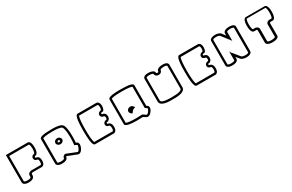

<svg xmlns="http://www.w3.org/2000/svg" viewBox="157 -1776 4718 3100"><g transform="rotate(-30 2516.0 -226.5)"><path d="M120.6 -16.5C118.4 -19 117.4 -20.7 117 -21.6V-493H482.5C485.9 -491 503 -476.8 503 -407C503 -355.4 492.3 -333.3 486.6 -325.7C484.7 -323.5 483.5 -322.4 482.8 -321.8C463.7 -320.7 429 -308.5 429 -268C429 -226.3 465.7 -214.6 484.4 -214.1C486.3 -213.8 490.3 -212.6 494.6 -205.8C498.7 -199.2 503 -186.5 503 -163.3C503 -136.9 497.3 -124.1 492.9 -118.3C488.7 -112.8 486 -112.4 485.4 -112.4C485.3 -112.4 485.3 -112.4 485.3 -112.4L306.7 -112.5C291.9 -108.3 245.4 -99.7 245.4 -53.8V-47.9C245.4 -29.9 244.3 -19.7 235.3 -13.3C227.6 -7.8 210.7 -3 178.5 -3C140.2 -3 125.8 -11.8 120.6 -16.5ZM468 -268.4C468 -283.3 479.8 -284.9 485.9 -285.3C502.1 -285.5 542 -301.9 542 -409.1C542 -457.4 534.3 -486.6 524 -504.8C510.8 -527.9 493.2 -532 485.5 -532H78V-18.8C78 -14.1 80.3 2.5 99.4 16.2C114.4 27.5 138.9 36 178.5 36C233.9 36 264.3 21.4 278.2 -1.6C288.6 -18.2 288.8 -36.6 288.8 -52V-53.7C288.8 -69.2 302.9 -72.9 311.9 -75H485.5C489 -75 500.5 -75.9 512.7 -85C528.1 -96.4 542 -119.4 542 -163.3C542 -207.1 528.1 -230.2 512.7 -241.6C500.5 -250.6 489 -251.5 485.5 -251.5C485.3 -251.5 485 -251.5 484.6 -251.5C480.7 -251.5 468 -252.2 468 -268.4Z M909.4 -298C909.4 -306.5 918.5 -315.5 930.2 -315.5C941.9 -315.5 950.9 -306.5 950.9 -298C950.9 -289.8 942.5 -281.5 930.2 -281.5C917.9 -281.5 909.4 -289.8 909.4 -298ZM866.7 -298C866.7 -266.4 895.8 -242.5 930.2 -242.5C964.6 -242.5 993.6 -266.4 993.6 -298C993.6 -329.3 965 -354.5 930.2 -354.5C895.4 -354.5 866.7 -329.3 866.7 -298ZM1108.4 5C1047 -20.6 983 -44.9 919 -70.3L916.2 -70C875.9 -66.1 864.1 -32.2 863.4 -16C862.9 -14.2 860.8 -10.3 852 -6C842.9 -1.5 825.9 3 797.5 3C759.2 3 744.8 -5.8 739.6 -10.5C737.8 -12.6 737.2 -13.6 737 -14.1V-465.3C746.4 -470.8 786.7 -487 926.8 -487C1009.7 -487 1053.4 -476.6 1072.9 -469C1092 -461 1083 -463.4 1091.9 -456.8C1097.8 -449.4 1123 -408.3 1123 -261.9C1123 -201.3 1119.4 -159.6 1113.9 -118.2C1128.4 -112.5 1141.7 -106 1156.2 -100.1C1160.4 -97.2 1162 -93.9 1162 -84.9C1162 -76.2 1158.7 -62.3 1149.1 -41.2C1128 4.5 1110.8 5 1108.5 5C1108.5 5 1108.4 5 1108.4 5ZM736.9 -5.2 736.9 -5C736.9 -5 736.9 -5.1 736.9 -5.2ZM1196.4 -106.1C1190.1 -124.1 1178 -131.3 1174 -133.2C1168.2 -136 1161.9 -138.1 1155.9 -140.6C1159.3 -174 1161 -214.5 1161 -262.1C1161 -428 1130.6 -471.8 1119 -483.5C1109.4 -495.6 1073.2 -525 926.8 -525C835.4 -525 782.7 -519.2 750.8 -511.3C725.5 -505 711.8 -497.3 704.4 -488.4C699.6 -482.6 698 -476.5 698 -471.8V-12.8C698 -8.4 699.9 8.3 718.7 22.1C733.6 33.5 757.9 42 797.5 42C839.8 42 866.7 33.4 883.1 22C904 7.7 906.1 -9.9 906.1 -14.5C906.1 -15.2 906.4 -24.5 914.6 -29L1094.1 41.5C1097.9 42.5 1101.4 44 1108.4 44C1109.4 44.1 1121.8 42.7 1129.7 38.9C1153.1 29.3 1170.5 6.9 1184.9 -24.6C1195.5 -46.9 1200 -66.7 1200 -84.1C1200 -92 1198.8 -99.2 1196.4 -106.1Z M1749 -211C1730.5 -205.4 1707 -191.3 1707 -161.1C1707 -121.4 1742.4 -109.6 1761.2 -108.8C1764.4 -107.3 1781 -98.5 1781 -52.7C1781 -26.6 1775.3 -13.9 1770.9 -8.2C1766.6 -2.3 1764 -2 1763.4 -2C1763.3 -2 1763.3 -2 1763.3 -2L1419.3 -2C1417 -6.7 1413.1 -16.5 1409.2 -34.9C1402.2 -69 1395 -132.2 1395 -247C1395 -368.1 1402.9 -431.7 1410.3 -464.3C1414.1 -481 1417.6 -489.2 1419.7 -493H1763C1764.5 -492.8 1768.5 -491.8 1772.7 -484.8C1776.7 -478.2 1781 -465.3 1781 -441.8C1781 -415.3 1775.3 -402.4 1770.9 -396.6C1768.4 -393.3 1766.4 -391.8 1765.1 -391.2C1763.9 -391.5 1762.7 -391.8 1761.2 -391.8C1757.2 -391.8 1754.1 -389.9 1752.2 -388.1C1730.7 -382.7 1707 -366.2 1707 -336.5C1707 -295.7 1743.3 -283.9 1762 -283.3C1763.6 -282.9 1766.8 -281.8 1770.1 -278.9C1774.9 -274.8 1781 -266.2 1781 -246.5C1781 -229.8 1776.3 -222.4 1772.6 -218.9C1768.4 -214.8 1764.9 -214.5 1763.8 -214.5C1763.6 -214.5 1763.5 -214.5 1763.5 -214.5H1749ZM1763.6 -397C1763.6 -397 1763.5 -397 1763.4 -397ZM1795.1 -130C1784.5 -140.6 1773.1 -144.1 1768.8 -145.5C1766.8 -146.1 1765 -146.7 1763 -147.3L1761.6 -146.2C1757 -146.5 1746 -149.1 1746 -162.9C1746 -176.3 1761.2 -179.2 1769.5 -179.6C1774.3 -175.5 1779.2 -175.5 1784 -179.6V-184.2C1800.8 -191.8 1820 -210.9 1820 -250.1C1820 -314.2 1772.2 -325.5 1764.5 -325.5H1756.8C1751.6 -327 1746 -330.8 1746 -340.9C1746 -346.6 1747.5 -349.6 1749.3 -351.3C1753.3 -355.1 1764 -357.1 1768.5 -357.3C1773.7 -358.9 1778.8 -358.9 1784 -357.3L1786 -357C1803.4 -366.1 1820 -395.1 1820 -444.4C1820 -487.7 1806.1 -510.4 1790.7 -521.7C1778.5 -531.1 1767 -532 1763.5 -532H1412.5C1403.6 -532 1393.6 -526.4 1385.7 -512.1C1370.1 -484 1356 -417.4 1356 -247.4C1356 -77.4 1370.1 -11.2 1385.7 16.7C1393.6 31.4 1403.7 37 1412.5 37H1763.5C1767 37 1778.5 36.1 1790.7 26.7C1806.1 15.2 1820 -8.1 1820 -52.3C1820 -93.1 1808.5 -116.6 1795.1 -130Z M2195 -165.4C2191.8 -162.7 2188.7 -159.8 2185.7 -156.8C2187.5 -160.5 2190.7 -163.5 2195 -165.4ZM2177.6 -97.2 2185.7 -92.5 2191.8 -99.4C2196.9 -105.2 2200.8 -111.8 2205.6 -117.2C2226.9 -142.5 2235.7 -146.8 2260.2 -154.1L2273.5 -158.1C2259 -179 2243.4 -206.5 2204.9 -206.5C2170.1 -206.5 2141.4 -181.3 2141.4 -150C2141.4 -123.8 2159.7 -107.6 2177.6 -97.2ZM2024.1 -12.4C2018.8 -14.5 2015.5 -16 2014 -17V-464.8C2022.9 -470.6 2062.8 -486 2204.9 -486C2320.6 -486 2370.9 -477.1 2389.9 -469.7C2395.2 -467.6 2398.5 -466.2 2400 -465.2V-69.1C2411.8 -61.2 2423.6 -53.3 2435.4 -45.5C2435.4 -45.5 2438 -44.3 2438 -36.3C2438 -29.5 2434.4 -15.3 2418.3 6.3C2395.6 38.5 2380.1 41 2375.5 41C2373.3 41 2372.3 40.7 2372 40.5L2315.2 2.9L2313.9 0.4C2311 0.6 2308.2 0.8 2305.3 1H2304.8C2276 3 2242.1 5 2204.9 5C2090.3 5 2043.4 -4.8 2024.1 -12.4ZM2371.7 40.3 2371.8 40.4C2371.8 40.4 2371.7 40.3 2371.7 40.3ZM2300 41.3 2349.4 71.5C2354.6 75.4 2363.4 79 2375.5 79C2407.1 79 2430.2 56.4 2449.7 28.8C2469.8 2.4 2476 -19.2 2476 -35.6C2476 -58.9 2462.8 -70.5 2458.5 -74.5C2452 -79 2445.5 -83.4 2439 -87.8V-471.8C2439 -476.5 2437.4 -482.6 2432.6 -488.4C2425.1 -497.3 2411.3 -505 2385.8 -511.3C2353.5 -519.2 2297.3 -525 2204.9 -525C2113.4 -525 2060.7 -519.2 2028.8 -511.3C2003.5 -505 1989.8 -497.3 1982.4 -488.5C1977.6 -482.7 1976 -476.6 1976 -471.9V-11.9C1976 -7.3 1977.4 -1.2 1982.1 4.7C1989.4 14.1 2003 22.4 2028.3 29.2C2060.2 37.8 2112.9 44 2204.9 44C2239.8 44 2271.8 43.1 2300 41.3Z M2670 -475.8C2670.4 -477.7 2671.8 -481.1 2678.9 -485C2686 -488.9 2699.8 -493 2725 -493C2766.8 -493 2786.3 -483.9 2794.2 -478.5C2796.1 -476.6 2796.8 -475.5 2797.1 -475C2797.6 -455.3 2813.2 -419 2863 -419C2912.5 -419 2928.4 -454.1 2928.9 -473.9C2929.5 -475.6 2931.7 -479.6 2941.4 -484C2951.6 -488.5 2970.5 -493 3001 -493C3035.7 -493 3048.9 -485.1 3053.6 -480.7C3055.9 -478 3056 -476.9 3056 -476.7V-53.9C3056 -36 3038.3 -22.9 3007.3 -14.1C2969.6 -3.6 2915.4 -2 2887.2 -2H2886.4C2878.5 -1 2870.7 -0.5 2863 -0.5C2855.3 -0.5 2847.5 -1 2839.6 -2H2838.8C2810.6 -2 2756.4 -3.6 2718.7 -14.1C2687.7 -22.9 2670 -36 2670 -53.9ZM2889.4 37C2927.9 37 3004.8 35.4 3052 8.9C3075.8 -4 3094 -24.3 3094 -53.7V-479C3094 -482 3093.3 -493.1 3083.9 -504.6C3072 -519.2 3047.8 -532 3001 -532C2959.9 -532 2922.9 -525.4 2900.6 -506.3C2885.1 -493.5 2885 -478 2885 -476C2885 -475.9 2885 -475.8 2885 -475.6C2885 -472.7 2884.2 -458 2863 -458C2850.1 -458 2846 -462.3 2843.7 -466.2C2841.6 -469.7 2841 -474.1 2841 -476C2841 -478.2 2840.6 -492.7 2825.4 -505.3C2803.3 -524.2 2766.3 -532 2725 -532C2678.2 -532 2654 -519.2 2642.1 -504.6C2632.7 -493.1 2632 -482 2632 -479V-53.7C2632 -24.6 2650.1 -4.4 2673.8 8.5C2720.7 34.9 2797.3 37 2836.6 37C2848.4 37 2854 36 2863 36C2873.3 36 2877.7 37 2889.4 37Z M3643 -211C3624.5 -205.4 3601 -191.3 3601 -161.1C3601 -121.4 3636.4 -109.6 3655.2 -108.8C3658.4 -107.3 3675 -98.5 3675 -52.7C3675 -26.6 3669.3 -13.9 3664.9 -8.2C3660.6 -2.3 3658 -2 3657.4 -2C3657.3 -2 3657.3 -2 3657.3 -2L3313.3 -2C3311 -6.7 3307.1 -16.5 3303.2 -34.9C3296.2 -69 3289 -132.2 3289 -247C3289 -368.1 3296.9 -431.7 3304.3 -464.3C3308.1 -481 3311.6 -489.2 3313.7 -493H3657C3658.5 -492.8 3662.5 -491.8 3666.7 -484.8C3670.7 -478.2 3675 -465.3 3675 -441.8C3675 -415.3 3669.3 -402.4 3664.9 -396.6C3662.4 -393.3 3660.4 -391.8 3659.1 -391.2C3657.9 -391.5 3656.7 -391.8 3655.2 -391.8C3651.2 -391.8 3648.1 -389.9 3646.2 -388.1C3624.7 -382.7 3601 -366.2 3601 -336.5C3601 -295.7 3637.3 -283.9 3656 -283.3C3657.6 -282.9 3660.8 -281.8 3664.1 -278.9C3668.9 -274.8 3675 -266.2 3675 -246.5C3675 -229.8 3670.3 -222.4 3666.6 -218.9C3662.4 -214.8 3658.9 -214.5 3657.8 -214.5C3657.6 -214.5 3657.5 -214.5 3657.5 -214.5H3643ZM3657.6 -397C3657.6 -397 3657.5 -397 3657.4 -397ZM3689.1 -130C3678.5 -140.6 3667.1 -144.1 3662.8 -145.5C3660.8 -146.1 3659 -146.7 3657 -147.3L3655.6 -146.2C3651 -146.5 3640 -149.1 3640 -162.9C3640 -176.3 3655.2 -179.2 3663.5 -179.6C3668.3 -175.5 3673.2 -175.5 3678 -179.6V-184.2C3694.8 -191.8 3714 -210.9 3714 -250.1C3714 -314.2 3666.2 -325.5 3658.5 -325.5H3650.8C3645.6 -327 3640 -330.8 3640 -340.9C3640 -346.6 3641.5 -349.6 3643.3 -351.3C3647.3 -355.1 3658 -357.1 3662.5 -357.3C3667.7 -358.9 3672.8 -358.9 3678 -357.3L3680 -357C3697.4 -366.1 3714 -395.1 3714 -444.4C3714 -487.7 3700.1 -510.4 3684.7 -521.7C3672.5 -531.1 3661 -532 3657.5 -532H3306.5C3297.6 -532 3287.6 -526.4 3279.7 -512.1C3264.1 -484 3250 -417.4 3250 -247.4C3250 -77.4 3264.1 -11.2 3279.7 16.7C3287.6 31.4 3297.7 37 3306.5 37H3657.5C3661 37 3672.5 36.1 3684.7 26.7C3700.1 15.2 3714 -8.1 3714 -52.3C3714 -93.1 3702.5 -116.6 3689.1 -130Z M4124.3 -424.2 4073.8 -489.6C4069.7 -495.1 4044.5 -525 3973.5 -525C3884.2 -525 3870 -483.7 3870 -471.9V-11.2C3870 -6.8 3871.9 9.8 3890.8 23.5C3905.7 34.6 3929.9 43 3969.5 43C4012.2 43 4039.4 34.7 4056.2 23.5C4077.4 9.5 4079.7 -7.8 4079.7 -12.5V-52.6C4096.6 -32.2 4113.7 -11.9 4130.2 8.7C4137.4 18.1 4164 44 4234.5 44C4273.3 44 4297.4 35.6 4312.4 24.4C4331.3 10.8 4334 -5.8 4334 -11.2V-472.8C4334 -486.9 4326.3 -498 4315.8 -505.6C4295.2 -520.5 4262.9 -525 4235.5 -525C4192.9 -525 4165.5 -516.7 4148.6 -505.6C4127.1 -491.7 4124.3 -474.6 4124.3 -469.5ZM4295.1 -480.9C4295.1 -480.9 4295.1 -480.9 4295.1 -480.9C4295.1 -480.9 4295.1 -480.9 4295.1 -480.9ZM4293.1 -473.9C4293.8 -473.2 4294.9 -472 4295 -471.8V-13.1C4294.5 -11.3 4292.8 -7.8 4285.2 -3.8C4277.2 0.5 4261.9 5 4234.5 5C4203.1 5 4184.4 -1.2 4174.7 -6.1C4168.8 -9 4166.4 -11.3 4165.7 -12L4062.7 -139H4058.5C4051.1 -152.1 4043.7 -165.3 4036.3 -178.4V-13.9C4035.7 -12.1 4033.4 -8.2 4024.5 -4C4015.1 0.5 3997.5 5 3968.5 5C3929.4 5 3915.2 -4.5 3910.3 -9.3C3908.8 -10.8 3908.2 -11.7 3908 -12.1V-469C3908.7 -470.8 3915.8 -487 3971.5 -487C3996.4 -487 4013 -482.7 4023 -478.5C4030 -475.4 4034.2 -472.9 4037 -469.2C4080.2 -413.4 4123.4 -357.7 4166.6 -301.9V-468.1C4167.2 -469.9 4169.5 -473.8 4178.3 -478C4187.8 -482.5 4205.4 -487 4234.5 -487C4274.9 -487 4290 -477.4 4293.1 -473.9Z M4544.9 -491.7C4546.7 -494.2 4548.1 -495.4 4548.8 -496L4895.4 -496C4896.1 -495.5 4897.3 -494.3 4899 -491.9C4905.1 -481.9 4915 -455.4 4915 -396.8C4915 -337.3 4905.3 -311.9 4899.1 -301.8C4897.3 -299.3 4895.9 -298.1 4895.2 -297.5L4854.5 -297.5C4823.1 -297.5 4794 -274.4 4794 -244.2V-12.2C4794 -11.9 4790.9 -6.9 4775.8 -2.5C4759.2 2.5 4735.8 5 4722 5C4677.5 5 4659.8 -4.4 4654.1 -9.1C4652 -11.3 4651.4 -12.3 4651.1 -12.8V-243.3C4651.1 -268.3 4630.6 -288.8 4605 -294.8V-297.5H4549.2C4547.7 -298.5 4545.3 -300.8 4542.2 -306.7C4536.2 -318.4 4529 -344.1 4529 -396.8C4529 -456.2 4538.7 -481.6 4544.9 -491.7ZM4651.1 -3.3 4651.1 -3.1C4651.1 -3.1 4651.1 -3.2 4651.1 -3.3ZM4623.2 18.4C4644.5 37.3 4679 44 4722 44H4723.1C4723.6 44 4724.3 44 4725.1 44C4737 44 4778 43.6 4807.5 28.9C4823.5 21.3 4837 8.3 4837 -11.1V-242.8C4837 -250.8 4844.9 -258.5 4854.5 -258.5H4897.5C4914.1 -258.5 4954 -275 4954 -391.8C4954 -508.5 4914.1 -525 4897.5 -525H4546.5C4529.9 -525 4490 -508.5 4490 -391.8C4490 -275 4529.9 -258.5 4546.5 -258.5H4590.5C4599.7 -258.5 4607 -251.4 4607 -242.8V-11.4C4607 -7.6 4608.6 5.8 4623.2 18.4Z"/></g></svg>

Font: Platiipus Bold
Style: Bold
Weight: 400
Version: Version 001.000